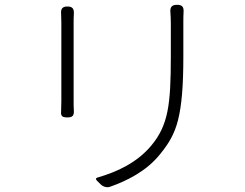

<svg xmlns="http://www.w3.org/2000/svg" viewBox="-20 -759 1020 798"><path d="M720 -260C735 -320 742 -400 742 -524C742 -555 742 -630 742 -663C742 -680 742 -696 743 -711C744 -731 736 -739 716 -739C696 -739 687 -731 688 -711C689 -696 690 -680 690 -663C690 -632 690 -557 690 -525C690 -322 679 -238 608 -153C549 -83 468 -45 385 -21C378 -19 377 -15 382 -9L395 4L397 6C409 18 425 22 438 17C506 -7 589 -47 646 -119C681 -162 705 -201 720 -260ZM235 -507C235 -432 235 -357 235 -340C235 -325 234 -310 234 -297C232 -276 239 -271 260 -271C281 -271 288 -278 287 -299C286 -312 286 -326 286 -339C286 -356 286 -432 286 -507C286 -581 286 -654 286 -665C286 -675 286 -688 287 -702C288 -723 281 -732 260 -732C239 -732 232 -722 234 -701C234 -687 235 -674 235 -665C235 -654 235 -581 235 -507Z"/></svg>

Font: GenSenRounded2 TW L
Style: Regular
Weight: 300
Version: Version 2.100;PS 2.1;hotconv 16.6.51;makeotf.lib2.5.65220 DE